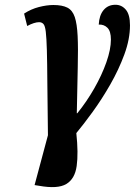

<svg xmlns="http://www.w3.org/2000/svg" viewBox="-20 -564 565 805"><path d="M144 215 125 212 181 3Q179 -129 178.5 -215.5Q178 -302 176.5 -353.5Q175 -405 172 -430.5Q169 -456 162 -463.5Q155 -471 144 -471Q134 -471 121.5 -467Q109 -463 94 -455L81 -507Q110 -526 143 -534.5Q176 -543 204 -543Q241 -543 262.5 -532Q284 -521 293.5 -492.5Q303 -464 305.5 -413Q308 -362 306 -282.5Q304 -203 302 -89H304Q343 -137 375 -193Q407 -249 426 -303Q445 -357 445 -398Q445 -433 430.5 -447.5Q416 -462 394 -461Q396 -500 414.5 -522Q433 -544 464 -544Q490 -544 507.5 -523.5Q525 -503 525 -458Q525 -400 501.5 -336Q478 -272 442.5 -210Q407 -148 368.5 -95Q330 -42 300 -6Q309 78 301.5 132Q294 186 258 207.5Q222 229 144 215Z"/></svg>

Font: Noto Serif ExtraCondensed
Style: Bold Italic
Weight: 700
Width: 2
Italic angle: -12°
Designer: Monotype Design Team
Foundry: Monotype Imaging Inc.
Version: Version 2.013; ttfautohint (v1.8.4.7-5d5b)